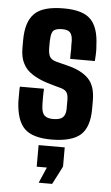

<svg xmlns="http://www.w3.org/2000/svg" viewBox="-57 -647 522 901"><g transform="rotate(5 204.0 -196.5)"><path d="M201.2 8.8C265.6 8.8 311.5 -3.9 338.9 -28.3C366.2 -52.7 379.9 -93.8 379.9 -151.4V-170.9V-190.4C379.9 -235.4 369.1 -269.5 347.7 -292C325.2 -315.4 293 -332 250 -342.8C224.6 -349.6 205.1 -354.5 192.4 -357.4C175.8 -362.3 166 -369.1 161.1 -379.9C156.2 -390.6 154.3 -403.3 154.3 -418.9V-443.4C154.3 -448.2 154.3 -454.1 155.3 -462.9C156.2 -481.4 160.2 -494.1 167 -501C174.8 -507.8 188.5 -511.7 207 -511.7C225.6 -511.7 237.3 -507.8 244.1 -501C251 -494.1 255.9 -481.4 256.8 -462.9V-438.5C257.8 -427.7 257.8 -416 256.8 -404.3V-376H373C374 -382.8 374 -393.6 375 -408.2C376 -423.8 375 -437.5 374 -448.2C372.1 -505.9 358.4 -546.9 334 -571.3C309.6 -596.7 266.6 -609.4 207 -609.4C141.6 -609.4 95.7 -596.7 69.3 -570.3C43 -544.9 29.3 -502.9 29.3 -443.4V-425.8V-407.2C29.3 -377.9 34.2 -353.5 44.9 -334C54.7 -314.5 69.3 -298.8 89.8 -286.1C109.4 -273.4 132.8 -262.7 161.1 -253.9C190.4 -245.1 211.9 -239.3 226.6 -235.4C239.3 -231.4 249 -225.6 253.9 -216.8C258.8 -208 260.7 -197.3 260.7 -182.6V-167V-159.2V-140.6C260.7 -122.1 255.9 -108.4 246.1 -99.6C237.3 -91.8 221.7 -87.9 201.2 -87.9C183.6 -87.9 169.9 -91.8 161.1 -99.6C152.3 -108.4 147.5 -122.1 146.5 -140.6C145.5 -150.4 145.5 -163.1 145.5 -177.7C145.5 -192.4 145.5 -208 146.5 -225.6H33.2C32.2 -219.7 32.2 -209 32.2 -194.3V-154.3C35.2 -96.7 48.8 -54.7 74.2 -29.3C99.6 -3.9 141.6 8.8 201.2 8.8ZM160.2 215.8H223.6C246.1 172.9 260.7 144.5 267.6 129.9V40H144.5V141.6H192.4C176.8 178.7 166 203.1 160.2 215.8Z"/></g></svg>

Font: Yellow Ladder Regular
Style: Regular
Weight: 400
Designer: Zima Creative
Version: Version 2.002